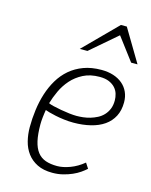

<svg xmlns="http://www.w3.org/2000/svg" viewBox="-116 -836 727 922"><g transform="rotate(15 247.5 -375.5)"><path d="M248 -26.9Q276.9 -26.9 312 -40Q347.2 -53.2 378.4 -79.1L395.5 -52.7Q384.3 -42.5 368.2 -31.2Q352.1 -20 331.5 -11Q311 -2 286.4 4.2Q261.7 10.3 233.9 10.3Q189.5 10.3 158.7 -5.1Q127.9 -20.5 108.9 -46.1Q89.8 -71.8 81.5 -105Q73.2 -138.2 73.2 -173.8Q73.2 -216.3 78.9 -259.3Q84.5 -302.2 96.9 -341.6Q109.4 -380.9 129.6 -415Q149.9 -449.2 179.2 -474.4Q208.5 -499.5 247.3 -513.9Q286.1 -528.3 335.9 -528.3Q368.2 -528.3 394.8 -519.8Q421.4 -511.2 440.4 -495.1Q459.5 -479 469.7 -456.3Q480 -433.6 480 -405.3Q480 -365.2 464.6 -335.7Q449.2 -306.2 421.4 -286.9Q393.6 -267.6 354.7 -258.1Q315.9 -248.5 269.5 -248.5Q245.6 -248.5 222.2 -251.5Q198.7 -254.4 179.4 -258.5Q160.2 -262.7 146 -266.6Q131.8 -270.5 126.5 -272.9Q125 -265.1 123.8 -255.4Q122.6 -245.6 121.3 -235.6Q120.1 -225.6 119.6 -216.3Q119.1 -207 119.1 -200.2Q119.1 -150.9 126.7 -117.7Q134.3 -84.5 150.1 -64.2Q166 -43.9 190.4 -35.4Q214.8 -26.9 248 -26.9ZM335.9 -493.7Q289.1 -493.7 254.6 -476.1Q220.2 -458.5 196.3 -431.4Q172.4 -404.3 157.2 -371.6Q142.1 -338.9 133.3 -308.6Q140.6 -304.7 158.2 -300.5Q175.8 -296.4 197 -292.5Q218.3 -288.6 239.7 -286.1Q261.2 -283.7 275.9 -283.7Q290.5 -283.7 308.1 -285.6Q325.7 -287.6 343.3 -292.7Q360.8 -297.9 377.4 -306.4Q394 -314.9 406.7 -328.4Q419.4 -341.8 427 -360.1Q434.6 -378.4 434.6 -402.8Q434.6 -418.9 429.7 -435.3Q424.8 -451.7 413.1 -464.6Q401.4 -477.5 382.6 -485.6Q363.8 -493.7 335.9 -493.7ZM495.1 -598.6H463.4L377.9 -711.9L246.1 -598.6H208L369.1 -760.7H398.4Z"/></g></svg>

Font: Ufes Sans Thin
Style: Italic
Weight: 100
Designer: Ricardo Esteves & Thais Bronze
Foundry: ProDesignUfes - Ricardo Esteves, Thais Bronze
Version: Version 2.0